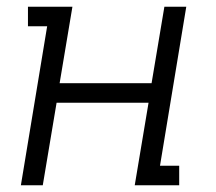

<svg xmlns="http://www.w3.org/2000/svg" viewBox="-20 -550 640 570"><path d="M42 0 120 -472H63V-530H195L157 -303H430L468 -530H533L455 -58H512V0H380L421 -245H148L107 0Z"/></svg>

Font: Iosevka Slab Light Extended
Style: Italic
Weight: 300
Width: 7
Italic angle: -9°
Monospace: yes
Designer: Belleve Invis
Foundry: Belleve Invis
Version: Version 11.1.0; ttfautohint (v1.8.3)